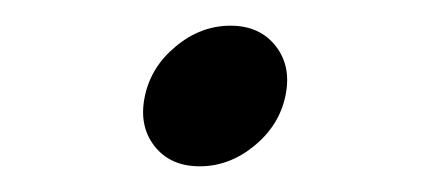

<svg xmlns="http://www.w3.org/2000/svg" viewBox="-20 -324 332 148"><path d="M134 -195.8Q111.2 -195.8 99 -211.5Q86.8 -227.2 91.7 -250Q96.5 -272.7 115.7 -288.4Q134.8 -304.2 157.7 -304.2Q180.3 -304.2 192.6 -288.4Q204.8 -272.7 200 -250Q195.2 -227.2 175.9 -211.5Q156.7 -195.8 134 -195.8Z"/></svg>

Font: Epunda Sans Light
Style: Italic
Weight: 300
Italic angle: -12.0243°
Designer: Simon Atzbach
Foundry: typofactur
Version: Version 2.204